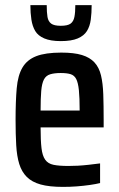

<svg xmlns="http://www.w3.org/2000/svg" viewBox="-20 -724 468 752"><path d="M227 8Q173 8 139 -1.5Q105 -11 85 -31Q65 -51 55.5 -81.5Q46 -112 43.5 -155.5Q41 -199 41 -254Q41 -328 45.5 -378.5Q50 -429 68 -459.5Q86 -490 122 -504Q158 -518 220 -518Q270 -518 301 -508.5Q332 -499 350 -479.5Q368 -460 375.5 -429Q383 -398 384.5 -354.5Q386 -311 386 -255V-225H139Q139 -174 142.5 -144Q146 -114 157 -98.5Q168 -83 189.5 -78.5Q211 -74 248 -74Q266 -74 285 -75Q304 -76 326.5 -78.5Q349 -81 372 -84V-7Q356 -3 331.5 0.5Q307 4 280.5 6Q254 8 227 8ZM292 -271V-291Q292 -341 289 -370.5Q286 -400 278.5 -414.5Q271 -429 256.5 -433.5Q242 -438 218 -438Q193 -438 176.5 -433Q160 -428 152 -412.5Q144 -397 141.5 -368Q139 -339 139 -291H311ZM218 -563Q178 -563 153.5 -573.5Q129 -584 118 -602.5Q107 -621 103 -647Q99 -673 99 -704H163Q163 -675 166 -657.5Q169 -640 180.5 -631.5Q192 -623 218 -623Q245 -623 256.5 -631.5Q268 -640 271.5 -658Q275 -676 275 -704H339Q339 -673 335.5 -647Q332 -621 320.5 -602.5Q309 -584 284.5 -573.5Q260 -563 218 -563Z"/></svg>

Font: Saira Condensed SemiBold
Style: Regular
Weight: 600
Width: 3
Designer: Hector Gatti with collaboration of the Omnibus-Type team
Foundry: Omnibus-Type
Version: Version 1.100